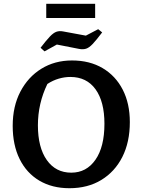

<svg xmlns="http://www.w3.org/2000/svg" viewBox="-20 -982 751 1013"><path d="M346 11Q255 11 187.5 -29Q120 -69 83.5 -143Q47 -217 47 -318Q47 -421 87.5 -498.5Q128 -576 198.5 -619.5Q269 -663 360 -663Q453 -663 521.5 -622.5Q590 -582 627.5 -509Q665 -436 665 -338Q665 -232 625.5 -154Q586 -76 514.5 -32.5Q443 11 346 11ZM356 -71Q436 -71 483.5 -139Q531 -207 531 -329Q531 -446 484 -511Q437 -576 351 -576Q321 -576 290 -567Q259 -558 230 -539Q180 -436 180 -321Q180 -204 227 -137.5Q274 -71 356 -71ZM224 -887V-962H482V-887ZM215 -711 194 -730Q224 -769 243 -789Q262 -809 278 -814.5Q294 -820 314 -816L433 -794L498 -828L519 -811Q488 -770 469 -750Q450 -730 434 -725Q418 -720 397 -724L280 -747Z"/></svg>

Font: Piazzolla SC SemiBold
Style: Regular
Weight: 600
Designer: Juan Pablo del Peral
Foundry: Huerta Tipografica
Version: Version 1.330